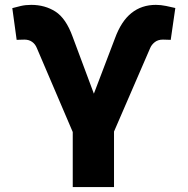

<svg xmlns="http://www.w3.org/2000/svg" viewBox="-20 -757 759 777"><path d="M274.4 0V-222.7L128.9 -563Q122.6 -578.6 109.9 -587.6Q97.2 -596.7 79.1 -596.7Q71.8 -596.7 60.3 -596.2Q48.8 -595.7 47.4 -595.7L29.8 -724.1Q45.4 -728.5 64.5 -732.9Q83.5 -737.3 106.4 -737.3Q162.1 -737.3 204.6 -710Q247.1 -682.6 273.9 -608.4L359.9 -377.9L445.3 -602.1Q470.7 -671.4 512 -704.3Q553.2 -737.3 610.8 -737.3Q630.9 -737.3 652.1 -732.9Q673.3 -728.5 689.5 -724.6L670.9 -595.7Q668.5 -595.7 657 -596.2Q645.5 -596.7 639.2 -596.7Q619.6 -596.7 606.7 -586.7Q593.8 -576.7 587.9 -563L441.4 -224.6V0Z"/></svg>

Font: Inter 18pt ExtraBold
Style: Regular
Weight: 800
Designer: Rasmus Andersson
Foundry: rsms
Version: Version 4.001;git-66647c0bb